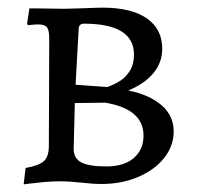

<svg xmlns="http://www.w3.org/2000/svg" viewBox="-20 -475 515 503"><path d="M137 0Q117 0 95 2Q73 4 57.5 6Q42 8 42 8L47 -35Q82 -41 95 -53Q108 -65 108 -93L109 -374Q109 -396 103 -403.5Q97 -411 80 -411Q73 -411 63 -410Q53 -409 53 -409L51 -413L57 -453Q57 -453 73.5 -453Q90 -453 112 -452.5Q134 -452 148 -452Q163 -452 186.5 -453Q210 -454 229 -454.5Q248 -455 248 -455Q324 -455 364.5 -427Q405 -399 405 -347Q405 -311 381.5 -283Q358 -255 316 -238Q371 -227 403 -199.5Q435 -172 435 -131Q435 -92 409.5 -60.5Q384 -29 341 -11Q298 7 246 7Q234 7 220.5 6Q207 5 193.5 3.5Q180 2 165.5 1Q151 0 137 0ZM176 -205 173 -85Q173 -60 193 -49.5Q213 -39 259 -39Q305 -39 330.5 -61Q356 -83 356 -120Q356 -189 256 -206ZM178 -253 261 -247Q261 -247 271.5 -251Q282 -255 296 -264Q310 -273 320.5 -290Q331 -307 331 -332Q331 -413 200 -413Q186 -413 186 -398Z"/></svg>

Font: Alegreya
Style: Regular
Weight: 400
Designer: Juan Pablo del Peral
Foundry: Huerta Tipografica
Version: Version 2.009